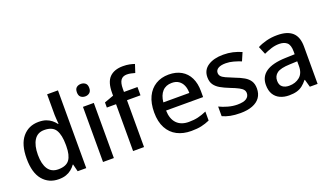

<svg xmlns="http://www.w3.org/2000/svg" viewBox="-71 -1259 3021 1764"><g transform="rotate(-20 1439.0 -377.5)"><path d="M268 10Q171 10 112 -60Q53 -130 53 -269Q53 -407 112.5 -478Q172 -549 270 -549Q312 -549 342 -538.5Q372 -528 394.5 -510Q417 -492 433 -470H438Q437 -484 434.5 -511.5Q432 -539 432 -558V-760H538V0H454L436 -72H432Q416 -49 393.5 -30.5Q371 -12 340.5 -1Q310 10 268 10ZM294 -77Q372 -77 403.5 -120.5Q435 -164 435 -252V-267Q435 -361 405 -411Q375 -461 293 -461Q228 -461 195 -409Q162 -357 162 -266Q162 -175 195 -126Q228 -77 294 -77Z M808 -539V0H702V-539ZM756 -744Q780 -744 798 -730Q816 -716 816 -683Q816 -651 798 -636.5Q780 -622 756 -622Q730 -622 712.5 -636.5Q695 -651 695 -683Q695 -716 712.5 -730Q730 -744 756 -744Z M1235 -458H1103V0H996V-458H906V-508L997 -541V-568Q997 -673 1042.5 -719Q1088 -765 1174 -765Q1208 -765 1236 -759.5Q1264 -754 1286 -746L1260 -667Q1244 -671 1224 -676Q1204 -681 1182 -681Q1142 -681 1122.5 -654.5Q1103 -628 1103 -570V-539H1235Z M1542 -549Q1613 -549 1664.5 -519.5Q1716 -490 1743 -435Q1770 -380 1770 -305V-246H1408Q1410 -164 1452 -120Q1494 -76 1570 -76Q1621 -76 1661 -85.5Q1701 -95 1744 -114V-26Q1703 -8 1662 1Q1621 10 1563 10Q1485 10 1425.5 -20.5Q1366 -51 1332.5 -113Q1299 -175 1299 -266Q1299 -356 1329 -419Q1359 -482 1414 -515.5Q1469 -549 1542 -549ZM1543 -467Q1485 -467 1451 -430Q1417 -393 1410 -325H1664Q1664 -368 1650.5 -399Q1637 -430 1610.5 -448.5Q1584 -467 1543 -467Z M2262 -152Q2262 -100 2236.5 -64Q2211 -28 2162 -9Q2113 10 2044 10Q1988 10 1946 1.5Q1904 -7 1870 -23V-117Q1906 -99 1953 -86Q2000 -73 2044 -73Q2105 -73 2132.5 -92Q2160 -111 2160 -143Q2160 -162 2149 -176.5Q2138 -191 2110 -206Q2082 -221 2030 -241Q1979 -261 1943.5 -281.5Q1908 -302 1888.5 -330.5Q1869 -359 1869 -403Q1869 -474 1926 -511.5Q1983 -549 2075 -549Q2125 -549 2168.5 -539Q2212 -529 2252 -511L2218 -432Q2183 -446 2145 -456.5Q2107 -467 2070 -467Q2022 -467 1996.5 -451.5Q1971 -436 1971 -409Q1971 -390 1983 -375.5Q1995 -361 2024.5 -347.5Q2054 -334 2104 -314Q2155 -295 2190 -274.5Q2225 -254 2243.5 -225Q2262 -196 2262 -152Z M2603 -548Q2702 -548 2751 -503.5Q2800 -459 2800 -365V0H2724L2703 -75H2699Q2676 -46 2651.5 -27Q2627 -8 2595.5 1Q2564 10 2519 10Q2471 10 2432.5 -7.5Q2394 -25 2372 -61Q2350 -97 2350 -153Q2350 -234 2413 -277.5Q2476 -321 2604 -325L2695 -328V-356Q2695 -418 2668 -442Q2641 -466 2592 -466Q2552 -466 2513.5 -453.5Q2475 -441 2441 -425L2409 -502Q2446 -522 2496 -535Q2546 -548 2603 -548ZM2622 -256Q2531 -253 2495.5 -227Q2460 -201 2460 -154Q2460 -112 2485 -92.5Q2510 -73 2550 -73Q2612 -73 2653.5 -107.5Q2695 -142 2695 -212V-259Z"/></g></svg>

Font: Noto Sans Khmer Medium
Style: Regular
Weight: 500
Version: Version 2.003